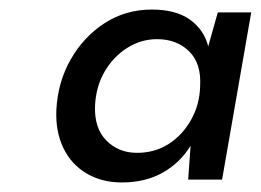

<svg xmlns="http://www.w3.org/2000/svg" viewBox="-20 -731 546 402"><path d="M235 -349Q193 -349 161 -368Q129 -387 112.5 -421.5Q96 -456 98 -501Q101 -559 128 -606.5Q155 -654 199 -682.5Q243 -711 298 -711Q348 -711 377.5 -690Q407 -669 416 -634L436 -705H506L445 -355H374L379 -426Q358 -391 321.5 -370Q285 -349 235 -349ZM267 -411Q304 -411 333 -429.5Q362 -448 380 -480Q398 -512 399 -550Q402 -598 376 -623.5Q350 -649 309 -649Q275 -649 246 -630.5Q217 -612 199 -581Q181 -550 179 -510Q177 -463 202.5 -437Q228 -411 267 -411Z"/></svg>

Font: DM Sans Medium
Style: Italic
Weight: 500
Italic angle: -10°
Designer: Colophon Foundry, Jonny Pinhorn
Foundry: Colophon Foundry
Version: Version 4.004;gftools[0.9.30]